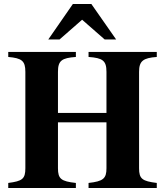

<svg xmlns="http://www.w3.org/2000/svg" viewBox="-20 -934 818 954"><path d="M759 0V-25C687 -34 671 -45 671 -98V-577C671 -631 691 -646 759 -651V-676H420V-651C490 -646 509 -633 509 -577V-373H268V-577C268 -633 287 -646 357 -651V-676H21V-651C88 -645 106 -632 106 -577V-98C106 -45 91 -34 21 -25V0H357V-25C284 -33 268 -45 268 -98V-326H509V-98C509 -47 493 -33 420 -25V0ZM557 -738 434 -914H342L220 -738H276L388 -836L500 -738Z"/></svg>

Font: XITS Math
Style: Bold
Weight: 700
Designer: MicroPress Inc., with final additions and corrections provided by Coen Hoffman, Elsevier (retired)
Version: Version 1.302